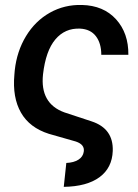

<svg xmlns="http://www.w3.org/2000/svg" viewBox="-20 -558 553 769"><path d="M245.6 94.7Q275.9 93.3 294.2 81.5Q312.5 69.8 315.4 49.8Q320.3 21 283.7 8.8L175.8 -22Q98.6 -46.4 64 -106.9Q29.3 -167.5 37.6 -258.8L39.1 -276.4Q47.4 -352.5 84.2 -413.3Q121.1 -474.1 179.7 -507.1Q238.3 -540 308.1 -538.1Q394.5 -536.1 444.8 -480.7Q495.1 -425.3 494.1 -338.4H385.7Q385.7 -384.8 364 -413.1Q342.3 -441.4 300.3 -443.4Q240.2 -445.8 201.7 -400.1Q163.1 -354.5 152.3 -260.3Q139.6 -143.6 237.8 -107.9L347.2 -71.8Q434.6 -43 431.6 46.4Q429.2 114.3 378.7 151.6Q328.1 189 235.4 190.4Z"/></svg>

Font: Roboto Medium
Style: Italic
Weight: 500
Italic angle: -12°
Designer: Google
Version: Version 2.134; 2016